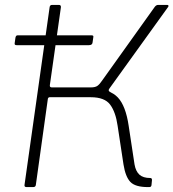

<svg xmlns="http://www.w3.org/2000/svg" viewBox="-20 -762 706 782"><path d="M360 -610 357 -589Q356 -578 342 -578H48Q42 -578 40.5 -580.5Q39 -583 40 -588L43 -609Q45 -618 51 -618H354Q362 -618 360 -610ZM88 0Q83 0 81 -2.5Q79 -5 80 -10L182 -732Q183 -742 192 -742H220Q229 -742 228 -732L183 -415Q182 -406 191 -406H363L362 -399Q428 -399 460 -365Q492 -331 504 -250L528 -92Q533 -64 548 -50.5Q563 -37 592 -37Q599 -37 599 -29L597 -8Q596 0 588 0H583Q531 0 511 -21Q491 -42 483 -92L459 -250Q451 -306 428.5 -336Q406 -366 350 -366H182Q177 -366 175 -360L126 -9Q125 0 115 0ZM347 -381 350 -406Q368 -406 377 -412.5Q386 -419 396 -434L611 -735Q617 -742 624 -742H661Q665 -742 666 -739.5Q667 -737 665 -734L426 -402Q422 -397 423 -393Q424 -389 431 -386Z"/></svg>

Font: Libre Franklin Thin
Style: Italic
Weight: 100
Italic angle: -8°
Designer: Pablo Impallari, Rodrigo Fuenzalida, Nhung Nguyen
Foundry: Impallari Type
Version: Version 3.000